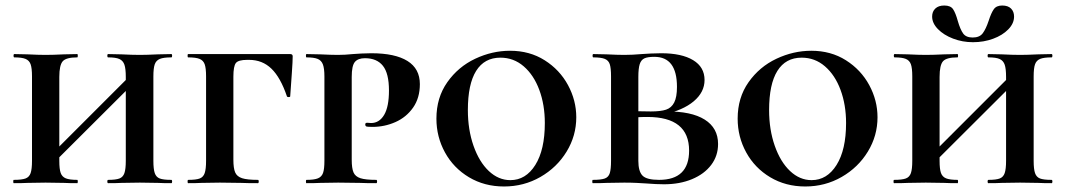

<svg xmlns="http://www.w3.org/2000/svg" viewBox="-20 -664 3863 696"><path d="M372 -456Q369 -456 369 -462Q369 -468 372 -468L420 -467Q460 -465 487 -465Q511 -465 553 -467L601 -468Q604 -468 604 -462Q604 -456 601 -456Q573 -456 559.5 -450.5Q546 -445 541 -431Q536 -417 536 -387V-81Q536 -51 541 -36.5Q546 -22 559 -17Q572 -12 601 -12Q604 -12 604 -6Q604 0 601 0Q570 0 553 -1L487 -2L420 -1Q403 0 372 0Q369 0 369 -6Q369 -12 372 -12Q400 -12 413 -17Q426 -22 431 -36.5Q436 -51 436 -81V-385Q436 -415 431 -429.5Q426 -444 413 -450Q400 -456 372 -456ZM135 -73 482 -420 502 -400 154 -53ZM32 -456Q29 -456 29 -462Q29 -468 32 -468L80 -467Q120 -465 145 -465Q172 -465 212 -467L260 -468Q262 -468 262 -462Q262 -456 260 -456Q220 -456 207.5 -442Q195 -428 195 -385V-81Q195 -51 200 -37Q205 -23 218.5 -17.5Q232 -12 260 -12Q262 -12 262 -6Q262 0 260 0Q229 0 212 -1L145 -2L80 -1Q62 0 30 0Q28 0 28 -6Q28 -12 30 -12Q59 -12 72.5 -17Q86 -22 91 -36.5Q96 -51 96 -81V-387Q96 -417 91 -431Q86 -445 72.5 -450.5Q59 -456 32 -456Z M662 -12Q691 -12 704 -17Q717 -22 722 -36.5Q727 -51 727 -81V-387Q727 -417 722 -431Q717 -445 703.5 -450.5Q690 -456 662 -456Q660 -456 660 -462Q660 -468 662 -468H1032Q1041 -468 1041 -460Q1041 -442 1038 -400L1032 -315Q1032 -312 1026.5 -312Q1021 -312 1020 -315Q997 -383 964 -415Q931 -447 883 -447H876Q844 -447 835 -435.5Q826 -424 826 -386V-85Q826 -54 832.5 -39Q839 -24 857.5 -18Q876 -12 915 -12Q918 -12 918 -6Q918 0 915 0Q876 0 854 -1L777 -2L710 -1Q693 0 662 0Q660 0 660 -6Q660 -12 662 -12Z M1344 -12Q1347 -12 1347 -6Q1347 0 1344 0Q1306 0 1285 -1L1206 -2L1141 -1Q1123 0 1091 0Q1089 0 1089 -6Q1089 -12 1091 -12Q1119 -12 1132.5 -17.5Q1146 -23 1151 -37Q1156 -51 1156 -81V-387Q1156 -416 1150.5 -430.5Q1145 -445 1131.5 -450.5Q1118 -456 1091 -456Q1089 -456 1089 -462Q1089 -468 1091 -468L1140 -467Q1182 -465 1205 -465Q1231 -465 1259 -468Q1270 -469 1290.5 -470Q1311 -471 1326 -471Q1412 -471 1457 -443Q1502 -415 1502 -359Q1502 -309 1477.5 -274Q1453 -239 1413.5 -221.5Q1374 -204 1330 -204Q1311 -204 1307 -206Q1304 -208 1304 -213Q1304 -219 1311 -219L1325 -218Q1355 -218 1372.5 -247.5Q1390 -277 1390 -336Q1390 -398 1368 -425.5Q1346 -453 1303 -453Q1278 -453 1266.5 -439.5Q1255 -426 1255 -385V-85Q1255 -54 1261.5 -39Q1268 -24 1286.5 -18Q1305 -12 1344 -12Z M1562 -234Q1562 -310 1601.5 -366Q1641 -422 1702.5 -451Q1764 -480 1829 -480Q1900 -480 1954.5 -445.5Q2009 -411 2039 -355.5Q2069 -300 2069 -239Q2069 -172 2034 -114.5Q1999 -57 1939 -22.5Q1879 12 1807 12Q1736 12 1680 -21.5Q1624 -55 1593 -111.5Q1562 -168 1562 -234ZM1955 -218Q1955 -284 1935 -338Q1915 -392 1878.5 -423.5Q1842 -455 1794 -455Q1736 -455 1706 -407Q1676 -359 1676 -265Q1676 -194 1696.5 -135.5Q1717 -77 1752 -44Q1787 -11 1830 -11Q1886 -11 1920.5 -66Q1955 -121 1955 -218Z M2583 -142Q2583 -99 2558 -66Q2533 -33 2488.5 -14.5Q2444 4 2387 4Q2360 4 2322 1Q2308 0 2287.5 -1Q2267 -2 2243 -2L2179 -1Q2161 0 2129 0Q2127 0 2127 -6Q2127 -12 2129 -12Q2159 -12 2172.5 -17Q2186 -22 2190.5 -36.5Q2195 -51 2195 -81V-387Q2195 -417 2190.5 -431Q2186 -445 2172.5 -450.5Q2159 -456 2131 -456Q2128 -456 2128 -462Q2128 -468 2131 -468L2179 -467Q2219 -465 2243 -465Q2273 -465 2306 -468Q2317 -469 2339 -470Q2361 -471 2377 -471Q2451 -471 2492.5 -446Q2534 -421 2534 -374Q2534 -330 2495 -297Q2456 -264 2383 -248L2394 -260Q2486 -261 2534.5 -230.5Q2583 -200 2583 -142ZM2294 -385V-256L2252 -263Q2286 -260 2339 -260Q2375 -260 2394.5 -266.5Q2414 -273 2424 -292.5Q2434 -312 2434 -349Q2434 -458 2352 -458Q2328 -458 2316 -452.5Q2304 -447 2299 -431.5Q2294 -416 2294 -385ZM2478 -118Q2478 -240 2327 -240Q2283 -240 2252 -235L2294 -248V-81Q2294 -43 2309 -27.5Q2324 -12 2369 -12Q2478 -12 2478 -118Z M2654 -234Q2654 -310 2693.5 -366Q2733 -422 2794.5 -451Q2856 -480 2921 -480Q2992 -480 3046.5 -445.5Q3101 -411 3131 -355.5Q3161 -300 3161 -239Q3161 -172 3126 -114.5Q3091 -57 3031 -22.5Q2971 12 2899 12Q2828 12 2772 -21.5Q2716 -55 2685 -111.5Q2654 -168 2654 -234ZM3047 -218Q3047 -284 3027 -338Q3007 -392 2970.5 -423.5Q2934 -455 2886 -455Q2828 -455 2798 -407Q2768 -359 2768 -265Q2768 -194 2788.5 -135.5Q2809 -77 2844 -44Q2879 -11 2922 -11Q2978 -11 3012.5 -66Q3047 -121 3047 -218Z M3563 -456Q3560 -456 3560 -462Q3560 -468 3563 -468L3611 -467Q3651 -465 3678 -465Q3702 -465 3744 -467L3792 -468Q3795 -468 3795 -462Q3795 -456 3792 -456Q3764 -456 3750.5 -450.5Q3737 -445 3732 -431Q3727 -417 3727 -387V-81Q3727 -51 3732 -36.5Q3737 -22 3750 -17Q3763 -12 3792 -12Q3795 -12 3795 -6Q3795 0 3792 0Q3761 0 3744 -1L3678 -2L3611 -1Q3594 0 3563 0Q3560 0 3560 -6Q3560 -12 3563 -12Q3591 -12 3604 -17Q3617 -22 3622 -36.5Q3627 -51 3627 -81V-385Q3627 -415 3622 -429.5Q3617 -444 3604 -450Q3591 -456 3563 -456ZM3326 -73 3673 -420 3693 -400 3345 -53ZM3223 -456Q3220 -456 3220 -462Q3220 -468 3223 -468L3271 -467Q3311 -465 3336 -465Q3363 -465 3403 -467L3451 -468Q3453 -468 3453 -462Q3453 -456 3451 -456Q3411 -456 3398.5 -442Q3386 -428 3386 -385V-81Q3386 -51 3391 -37Q3396 -23 3409.5 -17.5Q3423 -12 3451 -12Q3453 -12 3453 -6Q3453 0 3451 0Q3420 0 3403 -1L3336 -2L3271 -1Q3253 0 3221 0Q3219 0 3219 -6Q3219 -12 3221 -12Q3250 -12 3263.5 -17Q3277 -22 3282 -36.5Q3287 -51 3287 -81V-387Q3287 -417 3282 -431Q3277 -445 3263.5 -450.5Q3250 -456 3223 -456ZM3564 -589Q3573 -617 3582.5 -630.5Q3592 -644 3613 -644Q3634 -644 3645 -633Q3656 -622 3656 -604Q3656 -579 3635 -557.5Q3614 -536 3580 -523.5Q3546 -511 3507 -511Q3469 -511 3435 -524Q3401 -537 3380 -558.5Q3359 -580 3359 -604Q3359 -622 3370.5 -633Q3382 -644 3403 -644Q3426 -644 3435 -630.5Q3444 -617 3452 -588Q3461 -557 3471.5 -542.5Q3482 -528 3506 -528Q3531 -528 3542.5 -543.5Q3554 -559 3564 -589Z"/></svg>

Font: Cormorant SC
Style: Bold
Weight: 700
Designer: Christian Thalmann (Catharsis Fonts)
Foundry: Catharsis Fonts
Version: Version 4.000